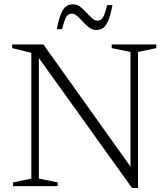

<svg xmlns="http://www.w3.org/2000/svg" viewBox="-20 -888 800 916"><path d="M129.5 -36V-636L38 -658.5V-676H187L624 -63L602.5 -36.5V-640L513 -658.5V-676H725.5V-658.5L638.5 -640V9H610L150.5 -632L165.5 -642V-36L255 -18V0H42.5V-18ZM516.5 -863.5Q507 -814 496 -788.5Q485 -763 471.2 -754Q457.5 -745 440 -745Q421 -745 405.2 -756.8Q389.5 -768.5 375.5 -784Q361.5 -799.5 348.5 -811.2Q335.5 -823 323 -823Q312.5 -823 304.8 -817.2Q297 -811.5 290.5 -795.8Q284 -780 276.5 -749H251Q260.5 -799 271.8 -824.2Q283 -849.5 296.8 -858.5Q310.5 -867.5 328.5 -867.5Q347 -867.5 362.5 -855.8Q378 -844 392 -828.5Q406 -813 419 -801.2Q432 -789.5 444.5 -789.5Q455 -789.5 462.8 -795.2Q470.5 -801 477.2 -817Q484 -833 491 -863.5Z"/></svg>

Font: Newsreader 16pt 16pt Light
Style: Regular
Weight: 300
Version: Version 1.003